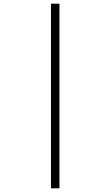

<svg xmlns="http://www.w3.org/2000/svg" viewBox="-20 -780 599 1040"><path d="M256 240H302V-760H256Z"/></svg>

Font: Noto Serif Ethiopic Light
Style: Regular
Weight: 300
Designer: Monotype Design Team
Foundry: Monotype Imaging Inc.
Version: Version 2.102